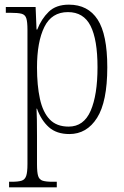

<svg xmlns="http://www.w3.org/2000/svg" viewBox="-20 -566 532 825"><path d="M19 239V215H30Q58 215 72.5 210.5Q87 206 92.5 190Q98 174 98 139V-438Q98 -472 93 -487.5Q88 -503 72.5 -507Q57 -511 25 -511H5V-536H133L137 -439H140Q158 -485 189.5 -515.5Q221 -546 276 -546Q358 -546 399.5 -482Q441 -418 441 -277Q441 -129 397 -59.5Q353 10 278 10Q223 10 190 -19.5Q157 -49 139 -99H137Q138 -81 138.5 -51Q139 -21 139 18V140Q139 175 144 190.5Q149 206 163.5 210.5Q178 215 205 215H224V239ZM275 -22Q340 -22 369.5 -90Q399 -158 399 -277Q399 -396 369 -455Q339 -514 272 -514Q202 -514 170.5 -450Q139 -386 139 -276Q139 -199 151.5 -141.5Q164 -84 193.5 -53Q223 -22 275 -22Z"/></svg>

Font: Noto Serif Condensed ExtraLight
Style: Regular
Weight: 200
Width: 3
Designer: Monotype Design Team
Foundry: Monotype Imaging Inc.
Version: Version 2.013; ttfautohint (v1.8.4.7-5d5b)